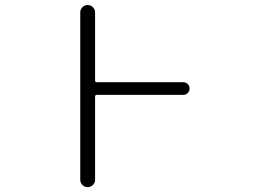

<svg xmlns="http://www.w3.org/2000/svg" viewBox="-20 -774 1040 772"><path d="M716.8 -443.4Q727.5 -443.4 734.9 -436Q742.2 -428.7 742.2 -418Q742.2 -407.2 734.9 -399.9Q727.5 -392.6 716.8 -392.6H369.1Q362.3 -392.6 362.3 -384.8V-50.8Q362.3 -39.1 353.5 -30.3Q344.7 -21.5 332.5 -21.5Q320.3 -21.5 311.5 -30.3Q302.7 -39.1 302.7 -50.8V-724.6Q302.7 -736.3 311.5 -745.1Q320.3 -753.9 332.5 -753.9Q344.7 -753.9 353.5 -745.1Q362.3 -736.3 362.3 -724.6V-451.2Q362.3 -443.4 369.1 -443.4Z"/></svg>

Font: Rounded Mgen+ 1mn light
Style: Regular
Weight: 200
Designer: [Source Han Sans]
Ryoko NISHIZUKA  (kana & ideographs); Paul D. Hunt (Latin, Greek & Cyrillic); Wenlong ZHANG  (bopomofo
Version: Version 1.059.20150602